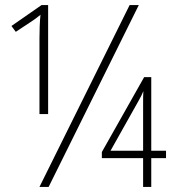

<svg xmlns="http://www.w3.org/2000/svg" viewBox="-20 -734 686 754"><path d="M135 0H171L525 -714H489ZM135 -583V-286H169V-714H143L25 -632L42 -609L110 -654C117 -659 127 -666 139 -676C136 -650 135 -612 135 -583ZM542 0H574V-113H632V-142H574V-431H546L380 -137V-113H542ZM414 -142 523 -336C533 -353 538 -364 543 -376C542 -362 542 -350 542 -321V-142Z"/></svg>

Font: Noto Sans ExtraCondensed ExtraLight
Style: Regular
Weight: 200
Width: 2
Designer: Monotype Design Team
Foundry: Monotype Imaging Inc.
Version: Version 2.013